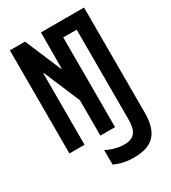

<svg xmlns="http://www.w3.org/2000/svg" viewBox="-225 -844 1049 1177"><g transform="rotate(-30 300.0 -255.0)"><path d="M371 220Q330 220 296 212.5Q262 205 233 191V88Q262 104 295.5 112.5Q329 121 359 121Q410 121 433 93Q456 65 456 3V-635H361V0H257V-250L149 -505H145V0H38V-730H145L253 -475H257L258 -730H563V15Q563 122 516.5 171Q470 220 371 220Z"/></g></svg>

Font: M PLUS Code Latin Expanded Medium
Style: Regular
Weight: 500
Width: 7
Designer: Coji Morishita
Foundry: UNDERFOREST DESIGN
Version: Version 1.002; ttfautohint (v1.8.3)